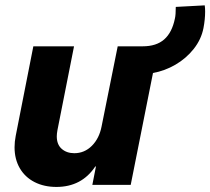

<svg xmlns="http://www.w3.org/2000/svg" viewBox="-20 -701 798 728"><path d="M643.1 -630.4Q646.5 -644 646.5 -674.8L756.3 -680.7Q757.8 -669.9 757.8 -657.2Q757.8 -627.9 751.5 -594.7Q743.2 -551.8 714.6 -515.6Q686 -479.5 645.3 -455.8Q604.5 -432.1 560.1 -424.3L475.6 0H330.1L343.8 -69.8H341.3Q289.6 7.8 193.8 7.8Q147 7.8 110.8 -10.7Q74.7 -29.3 54.9 -63.5Q35.2 -97.7 35.2 -142.6Q35.2 -163.6 39.6 -186L106.4 -525.4H260.7L197.8 -207.5Q195.3 -193.8 195.3 -184.1Q195.3 -152.8 214.1 -136.5Q232.9 -120.1 261.7 -120.1Q300.3 -120.1 328.4 -148.2Q356.4 -176.3 365.2 -221.7L426.3 -525.4H521Q572.8 -525.4 602.5 -551.5Q632.3 -577.6 643.1 -630.4Z"/></svg>

Font: Reddit Sans Chocolate ExBold
Style: Italic
Weight: 800
Italic angle: -11.25°
Designer: Stephen Hutchings
Version: Version 1.013